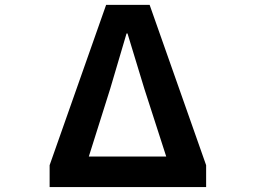

<svg xmlns="http://www.w3.org/2000/svg" viewBox="-20 -760 1040 780"><path d="M181.6 0V-88.9L411.1 -740.2H587.9L817.4 -88.9V0ZM340.8 -124H655.3L566.4 -399.4L498 -624H494.1L427.7 -399.4Z"/></svg>

Font: GenEi Gothic M Regular
Style: Bold
Weight: 700
Designer: o_tamon (Modified); [Source Han Sans]
Ryoko NISHIZUKA  (kana & ideographs); Paul D. Hunt (Latin, Greek & Cyrillic); Wenl
Version: Version 1.1a;Original Version 1.004